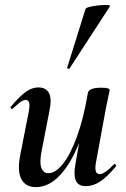

<svg xmlns="http://www.w3.org/2000/svg" viewBox="-20 -753 516 786"><path d="M127 13Q85 13 67.5 -19.5Q50 -52 63 -119L98 -297Q103 -326 98.5 -335Q94 -344 85 -344Q75 -344 62 -334Q49 -324 33 -309Q29 -305 25 -309Q21 -313 25 -317Q57 -355 83 -375Q109 -395 138 -395Q168 -395 180.5 -372Q193 -349 182 -297L151 -138Q141 -90 149 -67Q157 -44 178 -44Q207 -44 237.5 -82Q268 -120 295 -193.5Q322 -267 340 -374L358 -373Q339 -255 304 -168Q269 -81 224 -34Q179 13 127 13ZM332 9Q300 9 290.5 -13.5Q281 -36 288 -77L340 -374Q345 -394 396 -394Q416 -394 422.5 -391Q429 -388 429 -386Q429 -382 424 -360Q419 -338 414 -312L373 -89Q364 -40 388 -40Q398 -40 412.5 -50Q427 -60 446 -80Q449 -84 453 -79.5Q457 -75 454 -71Q418 -28 389.5 -9.5Q361 9 332 9ZM265 -473Q264 -470 258.5 -472Q253 -474 255 -476L330 -716Q331 -721 347.5 -725Q364 -729 384 -731Q404 -733 418.5 -732.5Q433 -732 430 -727Z"/></svg>

Font: Cormorant
Style: Bold Italic
Weight: 700
Italic angle: -10°
Designer: Christian Thalmann (Catharsis Fonts)
Foundry: Catharsis Fonts
Version: Version 4.000